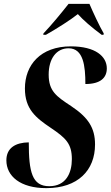

<svg xmlns="http://www.w3.org/2000/svg" viewBox="-20 -964 573 994"><path d="M205 -791 204 -784H218C276 -817 344 -860 383 -891C411 -860 452 -824 506 -784H516L517 -791C496 -826 460 -904 443 -944H335C298 -897 248 -836 205 -791ZM220 10C383 10 472 -82 472 -216C472 -301 438 -355 348 -415C272 -465 232 -492 232 -578C232 -659 271 -714 335 -714C412 -714 422 -622 422 -529C501 -529 533 -562 533 -610C533 -672 474 -724 347 -724C189 -724 109 -627 109 -506C109 -400 164 -355 243 -302C322 -249 352 -219 352 -140C352 -69 322 0 235 0C146 0 129 -74 129 -227C60 -226 13 -198 13 -134C13 -52 85 10 220 10Z"/></svg>

Font: Noto Serif Display Condensed
Style: Bold Italic
Weight: 700
Width: 3
Italic angle: -12°
Designer: Monotype Design Team
Foundry: Monotype Imaging Inc.
Version: Version 2.009